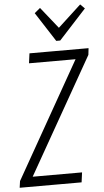

<svg xmlns="http://www.w3.org/2000/svg" viewBox="-78 -971 548 1010"><g transform="rotate(-5 196.5 -466.5)"><path d="M-11 -35 359 -689 365 -648H90L97 -700H409L405 -665L34 -11L27 -52H318L311 0H-16ZM408 -910 264 -753H243L143 -908L173 -933L268 -814H256L385 -933Z"/></g></svg>

Font: Pathway Extreme Condensed Thin
Style: Italic
Weight: 250
Width: 3
Italic angle: -8°
Version: Version 1.001;gftools[0.9.26]